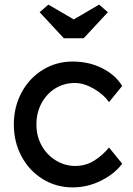

<svg xmlns="http://www.w3.org/2000/svg" viewBox="-20 -803 575 833"><path d="M306 -83Q352 -83 388.5 -106Q425 -129 453 -163L510 -93Q479 -50 420 -20Q361 10 295 10Q224 10 165.5 -26Q107 -62 73.5 -124.5Q40 -187 40 -263Q40 -339 73.5 -401.5Q107 -464 165.5 -500Q224 -536 295 -536Q366 -536 423.5 -507Q481 -478 510 -430L453 -360Q429 -394 386.5 -418.5Q344 -443 305 -443Q258 -443 220 -419.5Q182 -396 160 -355Q138 -314 138 -263Q138 -212 161 -171Q184 -130 223 -106.5Q262 -83 306 -83ZM410 -783 448 -750 343 -637H257L152 -750L190 -783L315 -710H285Z"/></svg>

Font: Lexend
Style: Regular
Weight: 400
Designer: Thomas Jockin
Foundry: Lexend
Version: Version 1.000